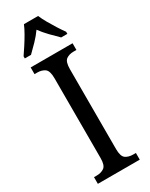

<svg xmlns="http://www.w3.org/2000/svg" viewBox="-239 -975 796 1020"><g transform="rotate(-30 159.0 -465.5)"><path d="M31 0V-41H48Q75 -41 93.5 -54Q112 -67 112 -111V-601Q112 -647 93.5 -660Q75 -673 48 -673H31V-714H288V-673H271Q243 -673 225 -660Q207 -647 207 -601V-112Q207 -67 225 -54Q243 -41 271 -41H288V0ZM28 -784Q41 -803 58 -829Q75 -855 90.5 -882Q106 -909 115 -931H202Q211 -909 226.5 -882Q242 -855 258.5 -829Q275 -803 289 -784V-771H251Q228 -793 203 -819Q178 -845 158 -872Q139 -845 114 -819Q89 -793 66 -771H28Z"/></g></svg>

Font: Noto Serif Armenian Condensed
Style: Regular
Weight: 400
Width: 3
Designer: Monotype Design Team
Foundry: Monotype Imaging Inc.
Version: Version 2.008; ttfautohint (v1.8.4.7-5d5b)